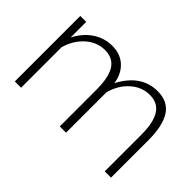

<svg xmlns="http://www.w3.org/2000/svg" viewBox="-81 -803 1078 1078"><g transform="rotate(45 457.5 -264.5)"><path d="M841.8 0H792V-290Q792 -388.2 761.5 -435.5Q731 -482.9 668 -482.9Q604.5 -482.9 554.4 -438Q504.4 -393.1 484.9 -320.8V0H435.1V-290Q435.1 -389.6 405 -436.3Q375 -482.9 312 -482.9Q249 -482.9 199 -438.7Q148.9 -394.5 127.9 -321.8V0H78.1V-520H125V-396Q157.2 -459 209.5 -493.9Q261.7 -528.8 324.2 -528.8Q388.7 -528.8 429.9 -490.5Q471.2 -452.1 480 -388.2Q554.2 -528.8 684.1 -528.8Q766.1 -528.8 804 -470.2Q841.8 -411.6 841.8 -298.8Z"/></g></svg>

Font: Rawline Light
Style: Regular
Weight: 300
Designer: Matt McInerney, Pablo Impallari, Rodrigo Fuenzalida
Foundry: Matt McInerney, Pablo Impallari, Rodrigo Fuenzalida
Version: Version 4.020;PS 004.020;hotconv 1.0.88;makeotf.lib2.5.64775